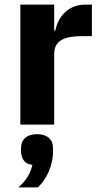

<svg xmlns="http://www.w3.org/2000/svg" viewBox="-20 -545 444 840"><path d="M69 0H217V-307C217 -368 259 -387 345 -387H382V-525H356C274 -525 234 -469 222 -411H217V-525H69ZM142 42C98 42 72 64 72 104V115C72 144 84 173 122 176C112 216 94 246 60 275H145C183 242 212 179 212 118V104C212 64 186 42 142 42Z"/></svg>

Font: Braiins Sans
Style: Bold
Weight: 700
Designer: Mike Abbink, Paul van der Laan, Pieter van Rosmalen, Jiri Chlebus, Lubos Buracinsky
Foundry: Bold Monday, Sudetype
Version: Version 1.000;hotconv 1.0.109;makeotfexe 2.5.65596